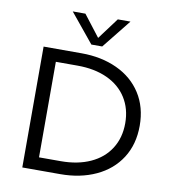

<svg xmlns="http://www.w3.org/2000/svg" viewBox="-94 -965 929 1045"><g transform="rotate(10 370.0 -442.0)"><path d="M690 -334Q690 -231 641.5 -155.5Q593 -80 506.5 -40Q420 0 310 0H100V-668H310Q420 -668 506.5 -628Q593 -588 641.5 -512.5Q690 -437 690 -334ZM610 -334Q610 -414 572 -474Q534 -534 464 -566Q394 -598 300 -598H180V-70H300Q394 -70 464 -102Q534 -134 572 -194Q610 -254 610 -334ZM354 -724 223 -884H293L384 -766L472 -884H542L414 -724Z"/></g></svg>

Font: Madhuban Light
Style: Regular
Weight: 300
Designer: jaikishan Patel
Foundry: MagicType
Version: Version 1.000